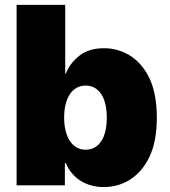

<svg xmlns="http://www.w3.org/2000/svg" viewBox="-20 -747 685 774"><path d="M242.9 -727.3V-450.3H245.7Q253.6 -471.6 267 -489.2Q280.5 -506.7 300.1 -522.4Q337.7 -552.6 399.1 -552.6Q430 -552.6 457.4 -544.2Q484.7 -535.9 508 -520.4Q531.2 -505 549.9 -482.8Q568.5 -460.6 581.7 -433.2Q612.2 -369.3 612.2 -272.7Q612.2 -177.9 583.1 -116.1Q568.5 -85.2 548.7 -62Q528.8 -38.7 505 -23.4Q481.2 -8.2 454 -0.5Q426.8 7.1 397.7 7.1Q372.5 7.1 349.3 0.9Q326 -5.3 306.1 -17.4Q286.2 -29.5 270.8 -47.6Q255.3 -65.7 245.7 -89.5H241.5V0H46.9V-727.3ZM325.3 -143.5Q345.5 -143.5 361.3 -152.3Q377.1 -161.2 388.1 -177.7Q399.1 -194.2 404.8 -218.4Q410.5 -242.5 410.5 -272.7Q410.5 -303.3 404.8 -327.2Q399.1 -351.2 388.1 -367.7Q377.1 -384.2 361.3 -393.1Q345.5 -402 325.3 -402Q305 -402 289.1 -393.1Q273.1 -384.2 261.9 -367.7Q250.7 -351.2 244.7 -327.2Q238.6 -303.3 238.6 -272.7Q238.6 -242.9 244.7 -218.9Q250.7 -195 261.9 -178.3Q273.1 -161.6 289.1 -152.5Q305 -143.5 325.3 -143.5Z"/></svg>

Font: Inter P Black
Style: Regular
Weight: 900
Designer: Rasmus Andersson
Foundry: rsms
Version: Version 3.018;git-588b23468